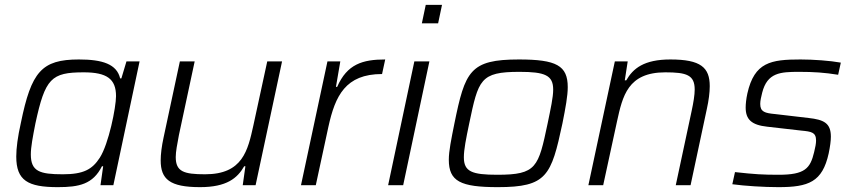

<svg xmlns="http://www.w3.org/2000/svg" viewBox="-20 -763 3517 791"><path d="M218 8C306 8 363 -4 400 -78H405L394 0H447L555 -510H501L480 -440H475C461 -499 402 -518 305 -518C151 -518 109 -467 66 -257C53 -199 47 -153 47 -118C47 -19 95 8 218 8ZM239 -45C143 -45 107 -57 107 -127C107 -157 115 -199 126 -255C166 -440 191 -465 325 -465C420 -465 458 -438 458 -367C458 -321 428 -170 391 -113C360 -65 324 -45 239 -45Z M804 8C914 8 958 -29 986 -78H991L980 0H1033L1142 -510H1081L1024 -247C1001 -143 980 -45 825 -45C737 -45 704 -56 704 -116C704 -138 710 -169 717 -206L782 -510H721L654 -197C646 -160 642 -128 642 -102C642 -25 679 8 804 8Z M1329 -510 1220 0H1281L1333 -241C1361 -368 1403 -458 1554 -458L1567 -518C1474 -518 1410 -499 1369 -405H1364L1382 -510Z M1734 -743 1718 -667H1785L1801 -743ZM1687 -510 1579 0H1641L1749 -510Z M2031 8C2233 8 2251 -39 2297 -254C2310 -319 2319 -368 2319 -404C2319 -493 2272 -518 2118 -518C1916 -518 1896 -470 1852 -254C1839 -189 1829 -141 1829 -105C1829 -16 1877 8 2031 8ZM2029 -43C1924 -43 1891 -56 1891 -115C1891 -147 1900 -192 1913 -254C1951 -435 1958 -467 2120 -467C2225 -467 2259 -453 2259 -394C2259 -362 2249 -317 2236 -254C2198 -74 2191 -43 2029 -43Z M2513 -510 2404 0H2465L2522 -263C2545 -367 2566 -465 2721 -465C2809 -465 2842 -454 2842 -394C2842 -372 2837 -341 2829 -304L2764 0H2825L2892 -314C2900 -350 2904 -382 2904 -408C2904 -485 2867 -518 2742 -518C2633 -518 2588 -481 2560 -432H2554L2566 -510Z M3187 8C3311 8 3368 -13 3394 -131C3400 -160 3403 -183 3403 -200C3403 -256 3374 -270 3311 -277L3174 -293C3131 -297 3112 -302 3112 -335C3112 -349 3116 -364 3120 -381C3141 -464 3195 -467 3272 -467C3332 -467 3377 -464 3433 -455L3444 -505C3400 -513 3331 -518 3278 -518C3156 -518 3088 -507 3059 -378C3054 -355 3052 -334 3052 -320C3052 -271 3076 -248 3141 -241L3281 -225C3323 -221 3342 -218 3342 -184C3342 -172 3339 -156 3334 -136C3318 -69 3296 -43 3188 -43C3123 -43 3089 -45 3008 -54L2997 -4C3048 3 3127 8 3187 8Z"/></svg>

Font: Saira UNSAM Light Italic
Style: Regular
Weight: 300
Italic angle: -12°
Designer: Hector Gatti with collaboration of the Omnibus-Type team
Foundry: Omnibus-Type
Version: Version 0.072;PS 000.072;hotconv 1.0.88;makeotf.lib2.5.64775